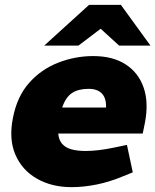

<svg xmlns="http://www.w3.org/2000/svg" viewBox="-20 -762 640 791"><path d="M275 9Q193 9 132 -26Q71 -61 43.5 -124.5Q16 -188 33 -275Q50 -364 99.5 -420Q149 -476 219 -503.5Q289 -531 364 -531Q445 -531 498 -496.5Q551 -462 572 -400.5Q593 -339 577 -256L568 -212H220Q222 -186 235.5 -170Q249 -154 273.5 -147Q298 -140 333 -140Q358 -140 387.5 -143.5Q417 -147 450 -154L503 -165L527 -52L490 -37Q433 -13 379 -2Q325 9 275 9ZM236 -319H417Q418 -358 399.5 -377Q381 -396 345 -396Q303 -396 277 -379Q251 -362 236 -319ZM471 -574 370 -666 347 -742H478L600 -574ZM162 -574 347 -742H478L423 -665L303 -574Z"/></svg>

Font: REM ExtraBold
Style: Italic
Weight: 800
Italic angle: -11°
Designer: Octavio Pardo
Foundry: Ashler Design
Version: Version 1.005;gftools[0.9.28]